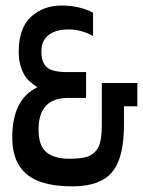

<svg xmlns="http://www.w3.org/2000/svg" viewBox="-20 -657 511 686"><path d="M223.1 -307.1Q117.7 -307.1 117.7 -194.3Q117.7 -135.7 146.2 -112.8Q174.8 -89.8 226.3 -89.8Q277.8 -89.8 299.8 -100.1Q321.8 -110.4 332.8 -134Q343.8 -157.7 343.8 -209.5V-360.4H470.7V-277.3H422.9V-210.4Q422.9 -91.3 379.9 -41.3Q336.9 8.8 239.3 8.8Q141.6 8.8 90.8 -23.4Q23.4 -65.4 23.9 -166.5Q23.9 -302.7 113.8 -345.2Q80.6 -366.2 68.8 -386.2Q46.9 -423.3 46.9 -471.2Q46.9 -557.1 91.1 -597.2Q135.3 -637.2 199.5 -637.2Q263.7 -637.2 312.5 -611.8V-528.3Q270.5 -551.8 224.6 -551.8Q158.2 -551.8 135.7 -510.3Q127.9 -495.1 127.9 -474.1Q127.9 -432.6 148.2 -416Q168.5 -399.4 220.2 -399.4H287.6V-307.1Z"/></svg>

Font: Keraleeyam
Style: Regular
Weight: 400
Designer: Hussain K. H.
Foundry: Swathanthra Malayalam Computing(SMC) http://smc.org.in
Version: Version 3.0.0+20221109